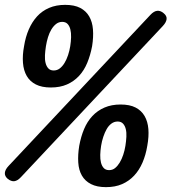

<svg xmlns="http://www.w3.org/2000/svg" viewBox="-68 -760 706 790"><path d="M-33 -77 551 -699Q565 -714 578.5 -715.5Q592 -717 605 -706Q619 -695 617.5 -681.5Q616 -668 602 -653L18 -31Q4 -16 -9 -14.5Q-22 -13 -36 -24Q-49 -35 -48 -48.5Q-47 -62 -33 -77ZM153 -470Q167 -470 178 -478.5Q189 -487 197.5 -501Q206 -515 212 -533Q218 -551 221 -570Q224 -589 224.5 -607Q225 -625 221.5 -639Q218 -653 210 -661.5Q202 -670 188 -670Q174 -670 163 -661.5Q152 -653 143.5 -639Q135 -625 129.5 -607Q124 -589 121 -570Q118 -551 117 -533Q116 -515 119.5 -501Q123 -487 131 -478.5Q139 -470 153 -470ZM141 -400Q104 -400 79.5 -412.5Q55 -425 42 -447.5Q29 -470 26.5 -501.5Q24 -533 31 -570Q37 -608 50.5 -639Q64 -670 84.5 -692.5Q105 -715 134 -727.5Q163 -740 200 -740Q238 -740 262 -727.5Q286 -715 299 -692.5Q312 -670 314.5 -639Q317 -608 311 -570Q304 -533 291 -501.5Q278 -470 257 -447.5Q236 -425 207.5 -412.5Q179 -400 141 -400ZM381 -60Q395 -60 405.5 -68.5Q416 -77 424.5 -91Q433 -105 439 -123Q445 -141 448 -160Q451 -179 452 -197Q453 -215 449.5 -229Q446 -243 438 -251.5Q430 -260 416 -260Q402 -260 390.5 -251.5Q379 -243 371 -229Q363 -215 357 -197Q351 -179 348 -160Q345 -141 344.5 -123Q344 -105 347.5 -91Q351 -77 359 -68.5Q367 -60 381 -60ZM368 10Q331 10 306.5 -2.5Q282 -15 269 -37.5Q256 -60 254 -91.5Q252 -123 258 -160Q265 -198 278 -229Q291 -260 312 -282.5Q333 -305 362 -317.5Q391 -330 428 -330Q466 -330 490 -317.5Q514 -305 527 -282.5Q540 -260 542.5 -229Q545 -198 538 -160Q532 -123 518.5 -91.5Q505 -60 484 -37.5Q463 -15 434.5 -2.5Q406 10 368 10Z"/></svg>

Font: Maple Mono Normal NL
Style: Italic
Weight: 400
Italic angle: -10°
Monospace: yes
Designer: subframe7536
Version: Version 7.000